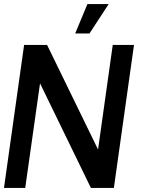

<svg xmlns="http://www.w3.org/2000/svg" viewBox="-30 -920 708 940"><path d="M-10.5 0 88 -700H200.5L450 -188L522 -700H626L527.5 0H415L166 -512L93.5 0ZM338 -756 398 -900H502L408 -756Z"/></svg>

Font: Urbanist SemiBold
Style: Italic
Weight: 600
Italic angle: -8°
Designer: Corey Hu
Foundry: Corey Hu
Version: Version 1.321; ttfautohint (v1.8.4.7-5d5b)